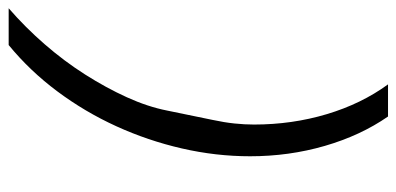

<svg xmlns="http://www.w3.org/2000/svg" viewBox="-262 -538 937 454"><g transform="rotate(-90 207.0 -311.5)"><path d="M64 -189Q64 -270 82.5 -350.5Q101 -431 135 -505.5Q169 -580 217.5 -645Q266 -710 327 -760H414Q369 -721 329 -675Q289 -629 257.5 -579.5Q226 -530 203.5 -480.5Q181 -431 172 -385L150 -278Q144 -250 141.5 -226Q139 -202 139 -180Q139 -90 163.5 -8Q188 74 234 137H158Q113 72 88.5 -12.5Q64 -97 64 -189Z"/></g></svg>

Font: IBM Plex Sans Cond Text
Style: Italic
Weight: 450
Width: 3
Italic angle: -11°
Designer: Mike Abbink, Paul van der Laan, Pieter van Rosmalen
Foundry: Bold Monday
Version: Version 1.3